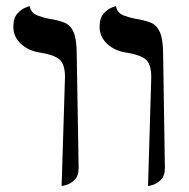

<svg xmlns="http://www.w3.org/2000/svg" viewBox="-20 -613 630 639"><path d="M185.1 6.3 196.3 -356Q196.3 -401.9 176 -416.7Q155.8 -431.6 113.3 -438Q74.2 -443.8 49.3 -467.3Q24.4 -490.7 24.4 -523.9Q24.4 -553.2 38.1 -568.1Q51.8 -583 65.2 -587.9Q78.6 -592.8 78.6 -592.8Q83 -569.3 105.2 -561.3Q127.4 -553.2 144.5 -550.3Q173.8 -545.9 194.1 -537.8Q214.4 -529.8 224.9 -506.1Q235.4 -482.4 235.4 -430.2L241.7 -53.7Q241.7 -27.3 228 -14.2Q214.4 -1 199.7 2.7Q185.1 6.3 185.1 6.3ZM472.7 6.3 483.4 -356Q483.4 -401.9 463.1 -416.7Q442.9 -431.6 400.4 -438Q361.3 -443.8 336.4 -467.3Q311.5 -490.7 311.5 -523.9Q311.5 -553.2 325.2 -568.1Q338.9 -583 352.3 -587.9Q365.7 -592.8 365.7 -592.8Q370.1 -569.3 392.3 -561.3Q414.6 -553.2 431.6 -550.3Q460.9 -545.9 481.2 -537.8Q501.5 -529.8 512.2 -506.1Q522.9 -482.4 522.9 -430.2L528.8 -53.7Q528.8 -27.3 515.1 -14.2Q501.5 -1 487.1 2.7Q472.7 6.3 472.7 6.3Z"/></svg>

Font: Kurinto Seri
Style: Regular
Weight: 400
Designer: Kurinto was developed by Clint Goss from a range of fonts that are compatible with the SIL Open Font License Version 1.1
Foundry: Clinton F. Goss
Version: Version 2.196; July 25, 2020